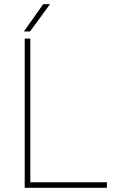

<svg xmlns="http://www.w3.org/2000/svg" viewBox="-20 -895 556 915"><path d="M489.3 -26.4V0H97.7V-710.9H124.5V-26.4ZM93.8 -745.1 186 -875H218.3L123 -745.1Z"/></svg>

Font: Vazirmatn RD UI Thin
Style: Regular
Weight: 100
Designer: Saber Rastikerdar
Foundry: Saber Rastikerdar
Version: Version 33.003